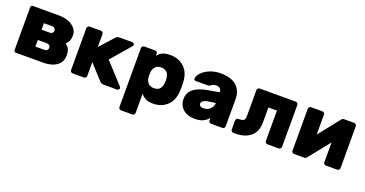

<svg xmlns="http://www.w3.org/2000/svg" viewBox="-36 -1173 3810 2006"><g transform="rotate(20 1869.0 -170.0)"><path d="M58 -20V-500Q58 -508 64 -514Q70 -520 78 -520H369Q428 -520 476 -502Q524 -484 551.5 -450Q579 -416 579 -371Q579 -308 536 -269Q565 -249 577 -222Q589 -195 589 -154Q589 -80 532.5 -40Q476 0 384 0H78Q70 0 64 -6Q58 -12 58 -20ZM250 -390V-318H339Q360 -318 370.5 -329Q381 -340 381 -354Q381 -368 370.5 -379Q360 -390 339 -390ZM347 -130Q368 -130 379.5 -141Q391 -152 391 -167Q391 -182 379.5 -193Q368 -204 347 -204H250V-130Z M1003 -503Q1020 -520 1042 -520H1185Q1195 -520 1202 -513Q1209 -506 1209 -496Q1209 -491 1207 -487Q1205 -483 1198 -476L1016 -265L1219 -43Q1229 -32 1229 -24Q1229 -14 1222 -7Q1215 0 1205 0H1055Q1029 0 1014 -17L864 -181V-27Q864 -16 856 -8Q848 0 837 0H711Q700 0 692 -8Q684 -16 684 -27V-493Q684 -504 692 -512Q700 -520 711 -520H837Q848 -520 856 -512Q864 -504 864 -493V-349Z M1471 163Q1471 174 1463 182Q1455 190 1444 190H1318Q1307 190 1299 182Q1291 174 1291 163V-493Q1291 -504 1299 -512Q1307 -520 1318 -520H1439Q1450 -520 1458 -512Q1466 -504 1466 -493V-470Q1482 -489 1496.5 -501Q1511 -513 1537.5 -521.5Q1564 -530 1605 -530Q1700 -530 1762.5 -472Q1825 -414 1829 -301Q1830 -291 1830 -261Q1830 -230 1829 -220Q1825 -107 1763 -48.5Q1701 10 1605 10Q1553 10 1521 -8Q1489 -26 1471 -50ZM1560 -375Q1519 -375 1497.5 -352Q1476 -329 1471 -295Q1469 -275 1469 -260Q1469 -245 1471 -225Q1475 -192 1497 -168.5Q1519 -145 1560 -145Q1604 -145 1625.5 -169Q1647 -193 1650 -232Q1652 -252 1652 -260Q1652 -268 1650 -288Q1647 -327 1625.5 -351Q1604 -375 1560 -375Z M2223 -340Q2223 -395 2165 -395Q2132 -395 2111 -377Q2103 -369 2095 -367Q2087 -365 2075 -365H1948Q1938 -365 1931.5 -371Q1925 -377 1926 -387Q1929 -418 1960.5 -451.5Q1992 -485 2046 -507.5Q2100 -530 2165 -530Q2284 -530 2343.5 -476Q2403 -422 2403 -330V-27Q2403 -16 2395 -8Q2387 0 2376 0H2250Q2239 0 2231 -8Q2223 -16 2223 -27V-55Q2197 -23 2161 -6.5Q2125 10 2070 10Q1986 10 1938.5 -34Q1891 -78 1891 -148Q1891 -215 1943 -258Q1995 -301 2106 -320ZM2131 -207Q2103 -202 2087 -189.5Q2071 -177 2071 -159Q2071 -125 2119 -125Q2163 -125 2193 -153Q2223 -181 2223 -221Z M2755 -202Q2755 -97 2693 -43.5Q2631 10 2517 10H2501Q2490 10 2482 2Q2474 -6 2474 -17V-118Q2474 -129 2482 -137Q2490 -145 2501 -145Q2545 -145 2560 -157Q2575 -169 2575 -207V-493Q2575 -504 2583 -512Q2591 -520 2602 -520H3003Q3014 -520 3022 -512Q3030 -504 3030 -493V-27Q3030 -16 3022 -8Q3014 0 3003 0H2877Q2866 0 2858 -8Q2850 -16 2850 -27V-365H2755Z M3500 -27V-247L3311 -11Q3302 0 3288 0H3172Q3161 0 3153.5 -8Q3146 -16 3146 -27V-493Q3146 -504 3154 -512Q3162 -520 3173 -520H3299Q3310 -520 3318 -512Q3326 -504 3326 -493V-272L3515 -509Q3524 -520 3537 -520H3653Q3664 -520 3672 -512Q3680 -504 3680 -493V-27Q3680 -16 3672 -8Q3664 0 3653 0H3527Q3516 0 3508 -8Q3500 -16 3500 -27Z"/></g></svg>

Font: Rubik
Style: Regular
Weight: 700
Designer: Hubert & Fischer
Foundry: Hubert & Fischer
Version: Version 1.100